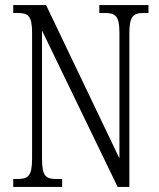

<svg xmlns="http://www.w3.org/2000/svg" viewBox="-20 -734 626 754"><path d="M32 0H224V-31H203C160 -31 145 -41 145 -111V-614L442 0H488V-603C488 -672 504 -683 546 -683H563V-714H370V-683H391C433 -683 449 -672 449 -605V-112L161 -714H32V-683H48C90 -683 106 -673 106 -605V-111C106 -41 90 -31 46 -31H32Z"/></svg>

Font: Noto Serif Lao ExtraCondensed Light
Style: Regular
Weight: 300
Width: 2
Designer: Monotype Design Team
Foundry: Monotype Imaging Inc.
Version: Version 2.003